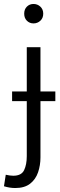

<svg xmlns="http://www.w3.org/2000/svg" viewBox="-57 -760 301 968"><path d="M20 188Q-8 188 -37 179L-28 121Q-6 126 10 126Q51 126 64.5 98Q78 70 78 27V-522H147V34Q147 73 135 108.5Q123 144 95 166Q67 188 20 188ZM112 -642Q92 -642 78.5 -655.5Q65 -669 65 -691Q65 -713 78.5 -726.5Q92 -740 112 -740Q132 -740 146.5 -726.5Q161 -713 161 -691Q161 -669 146.5 -655.5Q132 -642 112 -642ZM4 -250V-299H222V-250Z"/></svg>

Font: Ubuntu Sans Condensed
Style: Regular
Weight: 400
Width: 3
Designer: Dalton Maag Ltd
Foundry: Dalton Maag Ltd
Version: Version 1.006; ttfautohint (v1.8.4.7-5d5b)